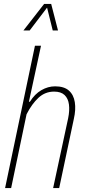

<svg xmlns="http://www.w3.org/2000/svg" viewBox="-20 -963 433 983"><path d="M6 0 159 -729H190L128 -442H133Q158 -482 192 -501.5Q226 -521 262 -521Q308 -521 332.5 -499.5Q357 -478 363 -440Q369 -402 358 -354L283 0H252L329 -358Q337 -397 333 -428Q329 -459 310.5 -476.5Q292 -494 257 -494Q211 -494 177 -462.5Q143 -431 116 -378L37 0ZM100 -807 206 -943H242L277 -807H250L221 -924L132 -807Z"/></svg>

Font: Hubot Sans Condensed ExtraLight
Style: Italic
Weight: 200
Width: 3
Italic angle: -12.0243°
Designer: Deni Anggara
Foundry: GitHub, Inc., Subsidiary of Microsoft Corporation
Version: Version 2.000